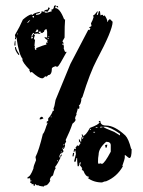

<svg xmlns="http://www.w3.org/2000/svg" viewBox="-20 -683 529 710"><path d="M374.5 -137.2H370.1Q370.1 -142.1 368.2 -145.5L372.6 -147.9H377ZM105.5 -557.6Q106 -553.7 109.4 -553.7Q105.5 -543.9 105.5 -538.1Q109.4 -537.6 109.4 -534.2L107.4 -514.6Q109.4 -510.7 109.4 -508.8H107.4Q109.4 -505.4 109.4 -499H111.3Q115.2 -499 115.2 -502.9Q113.3 -502.9 113.3 -504.9Q142.6 -516.6 152.3 -518.6L150.4 -522.5Q150.9 -526.4 154.3 -526.4Q154.3 -524.4 156.2 -524.4V-526.4Q154.3 -530.3 154.3 -532.2Q156.2 -532.2 156.2 -534.2Q144.5 -541 144.5 -545.9L154.3 -543.9V-565.4L152.3 -575.2Q142.6 -574.2 142.6 -563.5L138.7 -565.4V-561.5H130.9Q130.9 -563.5 128.9 -567.4Q125 -565.4 123 -565.4Q123 -559.6 128.9 -559.6V-557.6H125L117.2 -559.6Q113.3 -557.6 111.3 -557.6V-559.6L107.4 -557.6ZM193.4 -86.9V-90.8H191.4V-86.9ZM209 -120.1V-122.1H205.1V-120.1ZM216.8 -145.5V-149.4H214.8V-145.5ZM357.4 -77.1Q366.7 -79.1 389.6 -122.1V-145.5Q389.6 -158.7 372.6 -158.7Q344.7 -134.3 344.7 -111.3Q342.3 -101.1 342.3 -81.1Q344.7 -81.1 344.7 -79.1Q342.3 -79.1 342.3 -77.1Q346.7 -77.1 351.1 -79.1Q355.5 -77.1 357.4 -77.1ZM286.6 -169.4 288.6 -177.7Q284.2 -177.7 284.2 -171.4V-169.4ZM331.5 -192.9V-195.3H325.2V-192.9ZM316.4 -203.6V-206.1H312.5V-203.6ZM340.3 -210V-212.4H334V-210ZM423.8 -182.1V-188.5Q386.2 -214.4 368.2 -214.4H361.8Q361.8 -210.9 402.3 -195.3ZM351.1 -210Q355 -212.4 359.4 -212.4V-214.4H351.1ZM169.9 -249V-252.9H168V-249ZM156.2 -538.1Q160.2 -538.1 160.2 -542H156.2ZM95.7 -540Q99.6 -542 101.6 -542V-545.9H95.7ZM162.1 -545.9V-547.9H158.2V-545.9ZM44.9 -555.7V-559.6H43V-555.7ZM111.3 -563.5Q114.7 -565.4 121.1 -565.4V-573.2H115.2Q115.2 -570.3 111.3 -565.4ZM82 -598.6Q84.5 -598.6 91.8 -608.4Q87.4 -608.4 80.1 -598.6ZM105.5 -618.2V-624Q99.6 -624 99.6 -620.1L103.5 -618.2ZM105.5 -557.6V-561.5Q99.6 -561.5 95.7 -547.9H99.6Q101.1 -557.6 105.5 -557.6ZM138.7 -393.6H134.8Q123.5 -393.6 97.7 -417L93.8 -415H91.8Q91.8 -418 87.9 -422.9Q89.8 -422.9 89.8 -424.8Q62.5 -452.6 62.5 -463.9H64.5Q49.3 -481.4 41 -543.9H39.1V-538.1H35.2Q35.2 -542.5 37.1 -545.9Q35.2 -549.3 35.2 -553.7Q53.2 -584 64.5 -610.4Q83.5 -627 95.7 -629.9Q99.6 -627.9 101.6 -627.9Q101.6 -634.3 128.9 -639.6Q128.9 -634.3 113.3 -631.8V-627.9Q130.4 -627.9 134.8 -639.6Q132.8 -639.6 132.8 -641.6H134.8Q138.2 -639.6 142.6 -639.6Q142.6 -646.5 156.2 -647.5Q158.2 -650.9 158.2 -655.3Q164.1 -655.3 164.1 -651.4L156.2 -639.6Q146.5 -641.6 144.5 -641.6V-637.7Q148.4 -637.7 148.4 -635.7Q155.3 -635.7 171.9 -641.6L169.9 -645.5V-647.5Q179.7 -647.5 179.7 -661.1Q183.1 -663.1 187.5 -663.1L183.6 -653.3Q201.2 -653.3 216.8 -612.3L220.7 -610.4Q218.8 -590.8 218.8 -543.9L210.9 -530.3L214.8 -524.4V-520.5L210.9 -522.5V-516.6L214.8 -518.6L216.8 -506.8H214.8Q219.7 -491.2 220.7 -491.2H226.6Q199.2 -440.4 193.4 -436.5H187.5V-438.5Q174.8 -435.5 171.9 -430.7Q171.9 -405.3 158.2 -405.3Q153.8 -399.4 150.4 -399.4L146.5 -401.4Q146.5 -398.4 138.7 -393.6ZM203.1 -102.5V-106.4Q203.1 -109.4 209 -112.3V-110.4Q206.1 -102.5 203.1 -102.5ZM252 -105H248Q248 -106.9 250 -117.7H254.4Q254.4 -115.7 252 -105ZM357.4 -8.3Q326.2 -8.3 303.7 -25.4H308.1V-29.8Q296.4 -29.8 288.6 -51.3Q285.6 -51.3 282.2 -57.6Q282.2 -59.6 284.2 -59.6Q284.2 -62 273.4 -74.7H277.8V-83.5H275.9Q271.5 -75.2 271.5 -68.4H267.1Q265.1 -86.4 265.1 -98.6H262.7Q260.7 -83.5 256.3 -83.5L254.4 -87.9L260.7 -113.3L258.8 -126.5H256.3V-122.1H252L254.4 -132.8H256.3L260.7 -130.9V-132.8L258.8 -137.2Q260.7 -137.2 265.1 -145.5Q269.5 -143.6 271.5 -143.6Q275.9 -152.3 277.8 -152.3Q275.9 -156.2 275.9 -158.7L271.5 -156.2Q271.5 -160.6 273.4 -160.6L271.5 -165V-167H275.9Q275.9 -158.7 280.3 -158.7Q280.3 -177.7 284.2 -177.7Q282.2 -182.1 282.2 -186.5Q286.6 -186.5 286.6 -180.2Q296.4 -180.7 312.5 -210Q346.7 -223.1 346.7 -229.5H348.6V-231.4H344.7Q345.2 -235.8 348.6 -235.8H351.1Q351.1 -218.8 372.6 -218.8Q403.8 -218.8 443.4 -182.1Q455.6 -169.4 464.8 -132.8Q466.8 -132.8 466.8 -130.9Q466.8 -98.6 458.5 -98.6Q456.1 -98.6 443.4 -109.4H441.4V-100.6Q441.4 -94.7 432.6 -70.3Q432.6 -68.4 434.6 -68.4Q412.6 -29.3 372.6 -12.7Q366.2 -12.7 357.4 -8.3ZM127 -241.2V-245.1Q127 -248 132.8 -251H134.8Q137.7 -251 140.6 -245.1Q132.8 -241.2 127 -241.2ZM50.8 -479.5H48.8Q35.2 -495.1 35.2 -508.8H39.1Q39.1 -501 50.8 -483.4ZM37.1 -514.6H33.2Q33.2 -523.4 35.2 -532.2H37.1ZM142.6 6.8Q121.1 4.9 121.1 1L117.2 2.9L109.4 -2.9Q109.4 4.9 105.5 4.9Q103.5 1.5 103.5 -2.9H101.6L97.7 -1Q97.7 -6.8 91.8 -6.8V-12.7H95.7V-16.6L91.8 -14.6V-22.5L87.9 -24.4Q84 -22.5 82 -22.5V-28.3Q91.8 -28.8 103.5 -59.6Q103.5 -68.4 113.3 -90.8L111.3 -102.5Q124 -127 138.7 -188.5Q142.6 -188.5 152.3 -219.7Q154.3 -219.7 154.3 -223.6Q152.3 -223.6 152.3 -225.6H156.2Q156.2 -229.5 152.3 -229.5Q152.3 -235.4 158.2 -235.4V-245.1Q171.4 -259.3 175.8 -274.4L179.7 -272.5L177.7 -282.2Q181.2 -286.6 185.5 -313.5L240.2 -446.3L306.6 -573.2L310.5 -571.3L314.5 -579.1H310.5V-583Q313.5 -583 318.4 -586.9L316.4 -596.7Q323.2 -608.4 326.2 -620.1Q324.2 -624 324.2 -626Q329.1 -626 339.8 -641.6Q339.8 -639.6 341.8 -639.6Q337.9 -631.8 337.9 -627.9H341.8L345.7 -641.6H349.6L351.6 -626L355.5 -627.9H361.3V-624H363.3L367.2 -626Q377 -611.8 377 -602.5H378.9Q378.9 -608.4 386.7 -612.3L396.5 -602.5Q396.5 -571.3 337.9 -461.9Q312.5 -413.6 285.2 -325.2Q281.2 -317.4 279.3 -317.4Q279.3 -315.4 281.2 -315.4Q277.8 -293.9 271.5 -293.9L273.4 -290V-284.2Q273.4 -280.3 269.5 -280.3Q269.5 -282.2 267.6 -282.2Q267.6 -278.8 261.7 -260.7H263.7Q257.8 -251 257.8 -244.1Q257.8 -241.2 259.8 -241.2Q259.8 -234.9 248 -225.6Q238.3 -196.8 222.7 -165Q224.6 -161.1 224.6 -159.2L218.8 -149.4L220.7 -145.5Q218.3 -131.8 212.9 -131.8V-133.8L214.8 -137.7H212.9L210.9 -133.8L214.8 -124Q214.8 -119.6 203.1 -114.3Q199.2 -107.9 199.2 -100.6L203.1 -102.5V-98.6Q192.9 -76.7 183.6 -65.4L185.5 -61.5V-59.6Q180.7 -54.7 175.8 -34.2Q166 -29.8 164.1 -16.6Q166 -16.6 166 -14.6Q156.2 2.9 148.4 2.9Q142.6 2.9 142.6 6.8ZM195.3 -655.3Q190.4 -655.3 187.5 -661.1H191.4Q195.3 -660.6 195.3 -655.3Z"/></svg>

Font: Mister Brush
Style: Regular
Weight: 400
Designer: GGBotNet
Foundry: GGBotNet
Version: 1.00